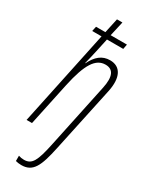

<svg xmlns="http://www.w3.org/2000/svg" viewBox="-253 -812 871 1103"><g transform="rotate(30 182.5 -260.0)"><path d="M109 240C186 240 211 184 239 52L331 -379C352 -478 322 -537 251 -537C198 -537 163 -506 136 -451H134C140 -475 148 -506 155 -539L175 -631H283L289 -663H181L203 -760H167L146 -663H84L77 -631H139L6 0H42L103 -287C136 -440 176 -502 241 -502C293 -502 311 -462 294 -381L203 50C178 168 160 206 107 206C94 206 83 204 71 200V235C82 238 95 240 109 240Z"/></g></svg>

Font: Noto Sans ExtraCondensed ExtraLight
Style: Italic
Weight: 200
Width: 2
Italic angle: -12°
Designer: Monotype Design Team
Foundry: Monotype Imaging Inc.
Version: Version 2.013